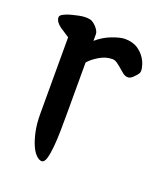

<svg xmlns="http://www.w3.org/2000/svg" viewBox="-102 -552 558 652"><g transform="rotate(20 177.0 -226.0)"><path d="M64 -397Q57 -402 48 -407.5Q39 -413 30.5 -419Q22 -425 16 -433Q10 -441 10 -450Q10 -457 21 -462.5Q32 -468 39 -470Q52 -474 73.5 -478.5Q95 -483 112 -480Q118 -479 124.5 -474.5Q131 -470 136.5 -464Q142 -458 145.5 -451.5Q149 -445 149 -440V-415Q173 -436 202 -447Q231 -458 248 -458Q277 -458 297 -444Q317 -430 328 -407Q332 -399 335 -385Q338 -371 333 -364Q329 -358 318.5 -347.5Q308 -337 297 -339Q289 -340 281 -346.5Q273 -353 265 -360Q257 -367 248.5 -373Q240 -379 231 -379Q208 -379 185.5 -366Q163 -353 149 -337V-156Q149 -124 148.5 -91Q148 -58 145.5 -31.5Q143 -5 138 12Q133 29 123 29Q114 29 103.5 19Q93 9 84.5 -10Q76 -29 70 -57Q64 -85 64 -121Z"/></g></svg>

Font: Yeon Sung
Style: Regular
Weight: 400
Version: Version 1.001